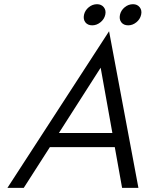

<svg xmlns="http://www.w3.org/2000/svg" viewBox="-20 -916 711 936"><path d="M511.7 -763.7 654.8 0H575.2L539.6 -198.7H223.1L95.7 0H16.1ZM527.8 -267.6 470.7 -585.9 267.1 -267.6ZM564.9 -844.2Q569.8 -865.7 587.9 -880.6Q606 -895.5 628.4 -895.5Q649.4 -895.5 661.1 -880.6Q672.9 -865.7 668 -844.2Q663.1 -822.3 644.8 -807.4Q626.5 -792.5 605 -792.5Q583 -792.5 571.5 -807.1Q560.1 -821.8 564.9 -844.2ZM453.1 -895.5Q474.1 -895.5 486.1 -880.6Q498 -865.7 493.2 -844.2Q488.3 -822.3 469.7 -807.4Q451.2 -792.5 429.7 -792.5Q407.7 -792.5 396.2 -807.1Q384.8 -821.8 389.6 -844.2Q394.5 -865.7 412.6 -880.6Q430.7 -895.5 453.1 -895.5Z"/></svg>

Font: Glacial Indifference
Style: Italic
Weight: 400
Designer: Alfredo Marco Pradil
Foundry: Alfredo Marco Pradil
Version: Version 1.312